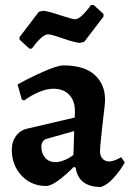

<svg xmlns="http://www.w3.org/2000/svg" viewBox="-20 -734 519 766"><path d="M282 -65 274 -68Q242 -35 212 -13.5Q182 8 164 8Q105 8 66 -33.5Q27 -75 27 -137Q27 -168 43 -190.5Q59 -213 85 -220L278 -265L279 -289Q279 -332 256 -356Q233 -380 193 -380Q166 -380 134.5 -366.5Q103 -353 76 -333L67 -337L50 -397Q100 -425 155 -449Q210 -473 233 -473Q316 -473 357.5 -435.5Q399 -398 399 -337Q399 -315 390 -247Q379 -150 379 -131Q379 -112 389 -101Q399 -90 415 -90Q427 -90 440.5 -95.5Q454 -101 463 -107L478 -86Q460 -54 433.5 -24.5Q407 5 382 12Q338 12 312.5 -7.5Q287 -27 282 -65ZM273 -116 276 -211 169 -181Q145 -175 145 -148Q145 -122 160.5 -104.5Q176 -87 201 -87Q216 -87 236.5 -95Q257 -103 273 -116ZM58 -576V-586L135 -687L151 -691Q167 -691 221 -673Q269 -657 280 -657Q291 -657 308.5 -673.5Q326 -690 343 -714H354L393 -678V-668L316 -567L299 -563Q282 -563 230 -581Q225 -583 203 -590Q181 -597 171 -597Q159 -597 141.5 -580.5Q124 -564 107 -540H97Z"/></svg>

Font: Alegreya
Style: Bold
Weight: 700
Designer: Juan Pablo del Peral
Foundry: Huerta Tipografica
Version: Version 2.008; ttfautohint (v1.8)